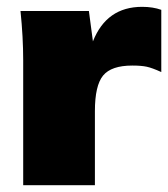

<svg xmlns="http://www.w3.org/2000/svg" viewBox="-20 -542 492 562"><path d="M47.9 0V-365.2Q47.9 -433.1 40 -509.8H240.2L252 -420.9Q292 -522 396 -522Q427.7 -522 452.1 -513.2V-331.1Q425.3 -343.3 409.4 -346.7Q393.6 -350.1 367.2 -350.1Q305.7 -350.1 281.7 -320.8Q257.8 -291.5 257.8 -216.8V0Z"/></svg>

Font: Mulish ExtraBlack
Style: Regular
Weight: 1000
Designer: Vernon Adams
Foundry: Vernon Adams
Version: Version 3.603; ttfautohint (v1.8.3)